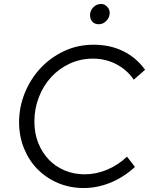

<svg xmlns="http://www.w3.org/2000/svg" viewBox="-20 -935 753 966"><path d="M76 0ZM406 -58Q463 -58 518.5 -81Q574 -104 619 -147Q629 -134 639 -121Q649 -108 659 -95Q602 -43 536 -16Q470 11 401 11Q332 11 272.5 -14Q213 -39 169.5 -83Q126 -127 101 -188Q76 -249 76 -320Q76 -396 104.5 -466.5Q133 -537 183 -591Q233 -645 301.5 -677.5Q370 -710 451 -710Q534 -710 600 -677.5Q666 -645 710 -584Q696 -571 681.5 -559Q667 -547 653 -534Q620 -583 566 -611.5Q512 -640 447 -640Q385 -640 331 -615Q277 -590 237.5 -547Q198 -504 175.5 -446Q153 -388 153 -323Q153 -264 172.5 -215.5Q192 -167 225.5 -132Q259 -97 305.5 -77.5Q352 -58 406 -58ZM477 -813Q457 -813 445 -825.5Q433 -838 433 -859Q433 -881 449 -898Q466 -915 488 -915Q507 -915 519.5 -901Q532 -887 532 -870Q532 -848 515.5 -830.5Q499 -813 477 -813Z"/></svg>

Font: Rosa Sans Light
Style: Italic
Weight: 300
Italic angle: -12°
Designer: Pentagram / MCKL
Foundry: Pentagram / MCKL
Version: Version 1.005;September 16, 2019;FontCreator 11.5.0.2425 64-